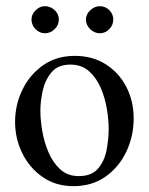

<svg xmlns="http://www.w3.org/2000/svg" viewBox="-20 -601 492 634"><path d="M421.4 -210Q421.4 -151.4 397.2 -100.3Q373 -49.3 328.6 -17.8Q284.2 13.7 222.2 13.7Q164.1 13.7 120.6 -16.6Q77.1 -46.9 53.5 -95.2Q29.8 -143.6 29.8 -198.2Q29.8 -254.9 54 -304.7Q78.1 -354.5 122.3 -385.5Q166.5 -416.5 226.6 -416.5Q285.6 -416.5 329.3 -388.7Q373 -360.8 397.2 -314Q421.4 -267.1 421.4 -210ZM338.9 -175.3Q338.9 -204.6 333 -240.7Q327.1 -276.9 312.7 -310.5Q298.3 -344.2 273.9 -366Q249.5 -387.7 211.9 -387.7Q171.9 -387.7 150.6 -362.8Q129.4 -337.9 121.3 -302.5Q113.3 -267.1 113.3 -234.9Q113.3 -206.1 119.4 -169.4Q125.5 -132.8 139.9 -98.6Q154.3 -64.5 178.7 -42Q203.1 -19.5 240.2 -19.5Q282.7 -19.5 304 -44.7Q325.2 -69.8 332 -106Q338.9 -142.1 338.9 -175.3ZM354 -536.6Q354 -518.1 340.8 -504.6Q327.6 -491.2 309.6 -491.2Q291.5 -491.2 277.6 -504.9Q263.7 -518.6 263.7 -536.6Q263.7 -553.7 278.1 -567.1Q292.5 -580.6 309.6 -580.6Q327.6 -580.6 340.8 -567.6Q354 -554.7 354 -536.6ZM174.3 -536.6Q174.3 -518.1 160.4 -504.6Q146.5 -491.2 128.4 -491.2Q110.4 -491.2 97.2 -504.9Q84 -518.6 84 -536.6Q84 -553.7 97.7 -567.1Q111.3 -580.6 128.4 -580.6Q146.5 -580.6 160.4 -567.6Q174.3 -554.7 174.3 -536.6Z"/></svg>

Font: Scheherazade New
Style: Regular
Weight: 400
Designer: SIL International
Foundry: SIL International
Version: Version 4.000